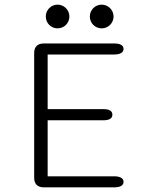

<svg xmlns="http://www.w3.org/2000/svg" viewBox="-20 -806 659 826"><path d="M227.5 -684C256 -684 278.5 -706.5 278.5 -735C278.5 -763 256 -786 227.5 -786C199.5 -786 177 -763 177 -735C177 -706.5 199.5 -684 227.5 -684ZM417.5 -684C445.5 -684 468.5 -706.5 468.5 -735C468.5 -763 445.5 -786 417.5 -786C389 -786 366.5 -763 366.5 -735C366.5 -706.5 389 -684 417.5 -684ZM511.5 -595.5C511.5 -611 497.5 -619 471 -619H168.5C141.5 -619 127 -604.5 127 -578V-41.5C127 -14.5 141.5 0 168.5 0H471C497.5 0 511.5 -8.5 511.5 -23.5C511.5 -39 497.5 -47.5 471 -47.5H185V-288.5H424.5C451.5 -288.5 463.5 -297.5 463.5 -312.5C463.5 -328 451.5 -336.5 424.5 -336.5H185V-571.5H471C497.5 -571.5 511.5 -580.5 511.5 -595.5Z"/></svg>

Font: RTM Light Light
Style: Regular
Weight: 300
Designer: after Tyler Finck
Foundry: An Endless Supply
Version: Version 1.000;Glyphs 3.2.1 (3258)